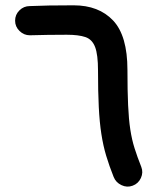

<svg xmlns="http://www.w3.org/2000/svg" viewBox="-20 -650 585 726"><path d="M37.1 -571.8Q37.1 -594.7 53.5 -610.8Q69.8 -627 92.8 -627Q125.5 -628.4 165.5 -629.2Q205.6 -629.9 258.3 -629.9Q353.5 -629.9 407.7 -572.5Q461.9 -515.1 461.9 -385.3Q461.9 -305.7 464.4 -252.2Q466.8 -198.7 472.7 -160.4Q478.5 -122.1 488.8 -89.6Q499 -57.1 514.2 -19Q522.5 2 512.7 23.2Q502.9 44.4 481.4 52.2Q460.4 60.1 439.2 50Q418 40 409.7 19Q393.1 -22.5 381.6 -60.8Q370.1 -99.1 363.3 -143.3Q356.4 -187.5 353.5 -245.4Q350.6 -303.2 350.6 -383.3Q350.6 -443.4 339.6 -472.2Q328.6 -501 303 -509.8Q277.3 -518.6 232.4 -518.6Q202.6 -518.6 161.4 -518.1Q120.1 -517.6 92.8 -516.6Q70.3 -516.6 53.7 -533Q37.1 -549.3 37.1 -571.8Z"/></svg>

Font: Mikhak-DS2-FD SemiBold
Style: Regular
Weight: 600
Designer: Amin Abedi
Version: Version 3.2